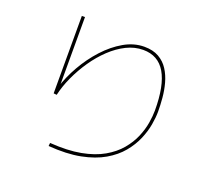

<svg xmlns="http://www.w3.org/2000/svg" viewBox="-132 -937 1264 1144"><g transform="rotate(20 500.0 -364.5)"><path d="M280 32 282 12Q395 20 477.5 4.5Q560 -11 617.5 -44Q675 -77 711.5 -120.5Q748 -164 768 -211Q788 -258 795.5 -303Q803 -348 803 -383Q803 -541 756.5 -620Q710 -699 615 -699Q561 -699 509.5 -673.5Q458 -648 411.5 -604Q365 -560 327 -504.5Q289 -449 261.5 -389Q234 -329 221 -271L201 -273V-764H221V-316H213Q235 -387 275.5 -458Q316 -529 370 -588Q424 -647 486.5 -683Q549 -719 615 -719Q670 -719 707.5 -697.5Q745 -676 768 -640Q791 -604 803 -560Q815 -516 819 -470Q823 -424 823 -383Q823 -347 815 -300.5Q807 -254 786 -204.5Q765 -155 727 -109Q689 -63 629 -28Q569 7 483 24Q397 41 280 32Z"/></g></svg>

Font: Murecho Thin
Style: Regular
Weight: 100
Designer: Neil Summerour
Foundry: Positype
Version: Version 1.010